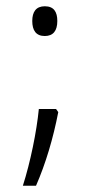

<svg xmlns="http://www.w3.org/2000/svg" viewBox="-20 -467 280 613"><path d="M83 -400C83 -370 95 -352 123 -352C150 -352 163 -369 163 -400C163 -429 152 -447 123 -447C95 -447 83 -429 83 -400ZM159 -119H104C97 -47 77 51 53 126H95C126 55 150 -26 166 -109Z"/></svg>

Font: Noto Sans Kannada ExtraCondensed Light
Style: Regular
Weight: 300
Width: 2
Designer: Jelle Bosma - Monotype Design Team
Foundry: Monotype Imaging Inc.
Version: Version 2.005